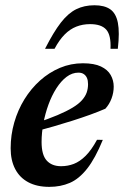

<svg xmlns="http://www.w3.org/2000/svg" viewBox="-20 -716 483 748"><path d="M285.5 -433Q261 -433 239.2 -416.5Q217.5 -400 199.5 -371.8Q181.5 -343.5 168.8 -308.5Q156 -273.5 149 -235.8Q142 -198 142 -163Q142 -112.5 162 -90.5Q182 -68.5 218 -68.5Q244 -68.5 267.5 -77.5Q291 -86.5 313.5 -108.8Q336 -131 358 -171.5L380.5 -171Q351 -99 319.5 -59Q288 -19 252 -3.5Q216 12 172 12Q124 12 90.2 -6Q56.5 -24 39 -57.8Q21.5 -91.5 21.5 -138.5Q21.5 -190 35.5 -238.8Q49.5 -287.5 75.2 -329.2Q101 -371 136.2 -402.5Q171.5 -434 213.8 -451.8Q256 -469.5 303 -469.5Q347 -469.5 373.2 -457Q399.5 -444.5 411.2 -423.8Q423 -403 423 -378.5Q423 -355 414.5 -332.2Q406 -309.5 390.5 -292.5Q364 -281 331.5 -269.2Q299 -257.5 263 -246Q227 -234.5 189.8 -223.8Q152.5 -213 116.5 -203.5L118.5 -236Q168.5 -252.5 204 -267.5Q239.5 -282.5 263 -296.8Q286.5 -311 299.5 -325.8Q312.5 -340.5 317.8 -355.8Q323 -371 323 -388Q323 -402.5 318.8 -412.2Q314.5 -422 306.2 -427.5Q298 -433 285.5 -433ZM331 -622Q302 -622 277.2 -612.2Q252.5 -602.5 231.8 -581.5Q211 -560.5 192.5 -526H155.5Q188.5 -591 217 -627.8Q245.5 -664.5 276.8 -680Q308 -695.5 348 -695.5Q387 -695.5 409.5 -679.8Q432 -664 439.2 -627.2Q446.5 -590.5 439 -526H410.5Q413 -579 394 -600.5Q375 -622 331 -622Z"/></svg>

Font: Newsreader 36pt SemiBold
Style: Italic
Weight: 600
Italic angle: -17°
Designer: Hugues Gentile
Foundry: Production Type
Version: Version 1.003